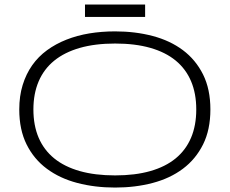

<svg xmlns="http://www.w3.org/2000/svg" viewBox="-20 -823 1024 856"><path d="M918 -335Q918 -244.6 885.3 -179Q852.5 -113.3 795.4 -70.6Q738.3 -27.8 660.6 -7.3Q583 13.2 493.2 13.2Q402.8 13.2 324.7 -7.3Q246.6 -27.8 189 -70.6Q131.3 -113.3 98.6 -179Q65.9 -244.6 65.9 -335Q65.9 -395 81.1 -444.1Q96.2 -493.2 123.5 -532Q150.9 -570.8 189.7 -599.1Q228.5 -627.4 276.1 -646.2Q323.7 -665 378.4 -674.1Q433.1 -683.1 493.2 -683.1Q583 -683.1 660.6 -662.6Q738.3 -642.1 795.4 -599.4Q852.5 -556.6 885.3 -491Q918 -425.3 918 -335ZM855 -335Q855 -406.2 831.8 -460.9Q808.6 -515.6 763.2 -553Q717.8 -590.3 650.1 -609.6Q582.5 -628.9 493.2 -628.9Q403.8 -628.9 335.7 -609.4Q267.6 -589.8 221.7 -552.5Q175.8 -515.1 152.3 -460.2Q128.9 -405.3 128.9 -335Q128.9 -263.7 152.3 -209Q175.8 -154.3 221.7 -116.9Q267.6 -79.6 335.7 -60.3Q403.8 -41 493.2 -41Q582.5 -41 650.1 -60.3Q717.8 -79.6 763.2 -116.9Q808.6 -154.3 831.8 -209Q855 -263.7 855 -335ZM358.9 -747.6V-802.7H627V-747.6Z"/></svg>

Font: Syncopate
Style: Regular
Weight: 300
Width: 7
Designer: Astigmatic (AOETI)
Foundry: Astigmatic (AOETI)
Version: Version 001.000